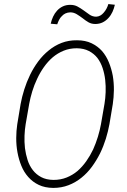

<svg xmlns="http://www.w3.org/2000/svg" viewBox="-20 -920 627 950"><path d="M521.5 -305.7 538.1 -405.3Q543 -438 543.5 -473.9Q543.9 -509.8 538.1 -544.9Q531.7 -579.6 518.8 -611.3Q505.9 -643.1 484.9 -667.5Q463.4 -691.4 432.9 -706.1Q402.3 -720.7 361.3 -720.7Q319.8 -721.2 284.9 -707.8Q250 -694.3 221.7 -670.9Q192.4 -647.5 169.2 -616.2Q146 -585 128.9 -549.8Q111.8 -514.6 100.1 -477.5Q88.4 -440.4 82 -405.3L65.4 -305.2Q60.5 -272.9 60.3 -237.1Q60.1 -201.2 66.4 -166.5Q72.8 -131.3 85.7 -99.6Q98.6 -67.9 120.1 -43.9Q141.6 -19.5 171.9 -5.1Q202.1 9.3 243.2 9.8Q284.2 9.8 319.1 -3.7Q354 -17.1 382.8 -40.5Q411.6 -63.5 434.6 -94.7Q457.5 -126 475.1 -161.1Q492.2 -196.3 503.7 -233.4Q515.1 -270.5 521.5 -305.7ZM497.1 -406.7 479.5 -305.2Q474.1 -275.4 464.4 -243.4Q454.6 -211.4 440.9 -180.7Q426.3 -149.9 407 -122.6Q387.7 -95.2 363.8 -74.2Q339.4 -53.7 309.6 -41.7Q279.8 -29.8 244.6 -29.8Q209 -30.3 184.1 -43.5Q159.2 -56.6 142.6 -78.1Q125.5 -100.1 116.5 -128.4Q107.4 -156.7 103.5 -187Q100.1 -217.8 101.3 -248.3Q102.5 -278.8 106.9 -305.2L124.5 -406.2Q129.9 -436 139.6 -468Q149.4 -500 164.1 -530.8Q178.2 -561 197.5 -588.4Q216.8 -615.7 241.2 -636.7Q265.6 -657.2 295.2 -669.2Q324.7 -681.2 359.9 -681.2Q395 -680.7 420.2 -667.5Q445.3 -654.3 461.9 -633.3Q478.5 -611.3 487.8 -583Q497.1 -554.7 500.5 -524.9Q503.9 -494.1 502.7 -463.6Q501.5 -433.1 497.1 -406.7ZM548.3 -896.5 516.1 -899.9Q513.2 -889.2 507.3 -877.9Q501.5 -866.7 492.7 -856.9Q485.4 -848.1 476.1 -843Q466.8 -837.9 456.1 -837.4Q438 -837.4 423.3 -847.4Q408.7 -857.4 393.6 -868.7Q378.9 -879.4 363.5 -887.7Q348.1 -896 327.6 -896Q307.1 -896 291 -888.4Q274.9 -880.9 262.7 -867.7Q250.5 -854.5 242.7 -837.6Q234.9 -820.8 231 -802.7L263.2 -799.8Q267.1 -811.5 272.5 -822Q277.8 -832.5 286.1 -840.3Q293.5 -848.6 303.7 -853.5Q314 -858.4 327.6 -858.9Q344.7 -858.9 359.9 -849.6Q375 -840.3 389.2 -829.6Q402.8 -818.4 417.7 -809.8Q432.6 -801.3 451.2 -801.3Q471.7 -801.3 488 -809.3Q504.4 -817.4 516.6 -831.1Q528.8 -844.2 536.6 -861.3Q544.4 -878.4 548.3 -896.5Z"/></svg>

Font: Roboto Mono ExtraLight
Style: Italic
Weight: 250
Italic angle: -10°
Monospace: yes
Designer: Google
Version: Version 3.000